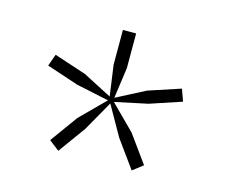

<svg xmlns="http://www.w3.org/2000/svg" viewBox="-66 -786 656 561"><g transform="rotate(15 262.0 -505.0)"><path d="M262 -483 211 -393 151 -310 120 -334 180 -417 253 -490 154 -511 58 -543 71 -579 168 -547 255 -502 242 -595V-700H282V-595L269 -502L356 -547L453 -579L466 -543L370 -511L271 -490L344 -417L404 -334L373 -310L313 -393Z"/></g></svg>

Font: Overpass Thin
Style: Regular
Weight: 100
Designer: Delve Withrington, Thomas Jockin
Foundry: Delve Fonts
Version: Version 3.000;DELV;Overpass